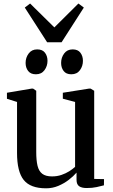

<svg xmlns="http://www.w3.org/2000/svg" viewBox="-20 -1034 626 1065"><path d="M460.5 9Q433.5 9 419 -1Q404.5 -11 404.5 -37V-76.5Q387.5 -56.5 361.5 -36.5Q335.5 -16.5 303.5 -3Q271.5 10.5 235.5 10.5Q148.5 10.5 111.5 -35.8Q74.5 -82 74.5 -186V-468.5L18.5 -486V-519.5L155 -542.5H163.5L181 -530.5V-191Q181 -144.5 188.2 -114.5Q195.5 -84.5 214.5 -70Q233.5 -55.5 268.5 -55.5Q297 -55.5 321 -63.8Q345 -72 364 -84Q383 -96 396.5 -108.5V-468.5L328.5 -486.5V-519.5L473.5 -542.5H482.5L502.5 -530.5V-41.5L557 -40.5L556.5 -6Q539.5 -1.5 515.8 3.8Q492 9 460.5 9ZM178.5 -622Q150.5 -622 136.2 -640.2Q122 -658.5 122 -685Q122 -714.5 139 -737.2Q156 -760 186 -760H187Q215.5 -760 229.5 -741.5Q243.5 -723 243.5 -696.5Q243.5 -667.5 226.8 -644.8Q210 -622 179.5 -622ZM375 -622Q347 -622 333 -640.2Q319 -658.5 319 -685Q319 -714.5 335.8 -737.2Q352.5 -760 383 -760H383.5Q412 -760 426 -741.5Q440 -723 440 -696.5Q440 -667.5 423.5 -644.8Q407 -622 376 -622ZM241.5 -799.5 117.5 -992 147 -1014.5 281.5 -882 415 -1014.5 445 -992 321.5 -799.5Z"/></svg>

Font: Merriweather 72pt Medium
Style: Regular
Weight: 500
Version: Version 2.100